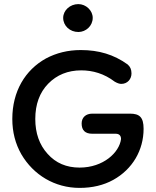

<svg xmlns="http://www.w3.org/2000/svg" viewBox="-20 -900 760 936"><path d="M362 -744C399 -744 432 -774 432 -813C432 -849 399 -880 362 -880C321 -880 288 -849 288 -813C288 -774 321 -744 362 -744ZM368 16C430 16 485 3 532 -23C626 -75 680 -168 680 -272C680 -329 660 -346 613 -346H430C398 -346 378 -327 378 -298C378 -265 395 -248 430 -248H544C561 -248 570 -239 570 -222C562 -157 484 -83 368 -83C304 -83 252 -105 212 -150C172 -194 152 -251 152 -320C152 -391 173 -449 215 -492C257 -535 311 -557 376 -557C432 -557 488 -541 539 -502C551 -495 562 -491 571 -491C602 -491 621 -515 621 -542C621 -561 615 -575 602 -586C535 -634 462 -656 374 -656C311 -656 255 -642 204 -615C103 -559 40 -455 40 -320C40 -256 55 -199 84 -148C143 -47 247 16 368 16Z"/></svg>

Font: Dongle
Style: Regular
Weight: 400
Designer: Yanghee Ryu
Foundry: Yanghee Ryu
Version: Version 2.000